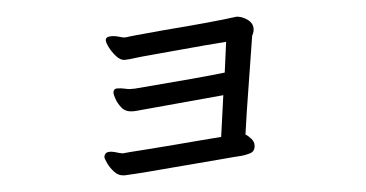

<svg xmlns="http://www.w3.org/2000/svg" viewBox="-39 -486 1078 566"><g transform="rotate(-5 500.0 -203.5)"><path d="M309 15Q291 15 279 2Q267 -11 260.5 -25Q254 -39 254 -43Q254 -51 261 -56Q265 -58 271 -58Q277 -58 285 -56Q305 -50 308.5 -50Q312 -50 315 -50.5Q318 -51 331 -52Q344 -53 380.5 -55.5Q417 -58 459 -61.5Q501 -65 538 -68Q575 -71 602 -73L619 -195L356 -171H349Q328 -171 317 -184.5Q306 -198 301.5 -211.5Q297 -225 297 -229Q297 -240 306 -242H307H311Q320 -242 331 -239.5Q342 -237 346 -237H361Q563 -253 629 -261L641 -351Q614 -349 577 -346Q540 -343 498.5 -339Q457 -335 421 -332Q385 -329 371 -327Q351 -324 337 -324Q325 -325 313.5 -338Q302 -351 295 -365Q288 -379 288 -386Q288 -397 305 -397Q317 -397 333 -392Q340 -390 343 -390Q346 -390 349 -390Q357 -392 459 -401Q613 -413 677 -422Q692 -422 708.5 -411Q725 -400 725 -383Q725 -375 722.5 -369.5Q720 -364 719 -362Q690 -181 684 -142.5Q678 -104 674 -74Q682 -69 690 -60Q698 -51 698 -41Q698 -21 681 -17Q668 -13 654 -12Q635 -11 602.5 -8Q570 -5 530 -2Q490 1 451 4.5Q412 8 379 10.5Q346 13 336.5 13.5Q327 14 309 15Z"/></g></svg>

Font: Moon Stars Kai
Style: Bold
Weight: 700
Designer: GuiWonder
Version: Version 1.101